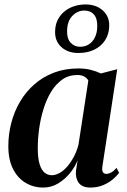

<svg xmlns="http://www.w3.org/2000/svg" viewBox="-20 -833 572 864"><path d="M441 -86Q438 -65.5 443.2 -58Q448.5 -50.5 459 -50.5Q468.5 -50.5 480.2 -56.8Q492 -63 504.5 -77.5L516 -55Q506 -41.5 487.8 -26Q469.5 -10.5 444 0.2Q418.5 11 386.5 11Q349.5 11 334 -10.8Q318.5 -32.5 322 -65L329 -111.5Q317.5 -81.5 294.5 -53.5Q271.5 -25.5 241 -7.2Q210.5 11 174.5 11Q130.5 11 94.8 -10.5Q59 -32 38.2 -73.5Q17.5 -115 17.5 -175.5Q17.5 -229 30.8 -280Q44 -331 70 -375.2Q96 -419.5 134 -453Q172 -486.5 222 -505.8Q272 -525 333 -525Q362.5 -525 387.8 -518.8Q413 -512.5 434 -502.5L507.5 -521.5ZM377.5 -470.5Q372.5 -480.5 360 -488Q347.5 -495.5 328 -495.5Q289.5 -495.5 260.2 -475Q231 -454.5 210 -420Q189 -385.5 175.8 -342.5Q162.5 -299.5 156.2 -254Q150 -208.5 150 -166.5Q150 -121 158.2 -94.2Q166.5 -67.5 180.8 -56Q195 -44.5 213 -44.5Q230.5 -44.5 248.5 -54.8Q266.5 -65 282.8 -83.8Q299 -102.5 312.2 -127.5Q325.5 -152.5 333 -181ZM333 -594.5Q285 -594.5 255.8 -621.5Q226.5 -648.5 228 -692.5Q228.5 -721 239.8 -743.5Q251 -766 270 -781.5Q289 -797 313.5 -805Q338 -813 365 -813Q412.5 -813 442.8 -785.8Q473 -758.5 471.5 -715Q470.5 -678 452.2 -650.8Q434 -623.5 403.2 -609Q372.5 -594.5 333 -594.5ZM340 -622.5Q363.5 -622.5 380.8 -634Q398 -645.5 407.5 -665.8Q417 -686 417.5 -712Q419 -748.5 403.2 -767Q387.5 -785.5 359.5 -785.5Q329 -785.5 306 -762Q283 -738.5 282 -696Q280.5 -660 297.5 -641.2Q314.5 -622.5 340 -622.5Z"/></svg>

Font: Merriweather 120pt SemiBold
Style: Italic
Weight: 600
Italic angle: -7.8°
Version: Version 2.101